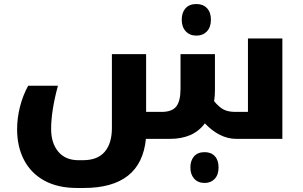

<svg xmlns="http://www.w3.org/2000/svg" viewBox="-20 -690 1508 954"><path d="M1154 0Q1112 0 1072.5 -20Q1033 -40 998 -77Q968 -37 924.5 -18.5Q881 0 824 0H705Q681 244 396 244H363Q267 244 200.5 207.5Q134 171 99.5 105Q65 39 65 -48Q65 -104 79.5 -160.5Q94 -217 120 -264H268Q252 -207 243 -151Q234 -95 234 -49Q234 21 269.5 63.5Q305 106 370 106H392Q465 106 500.5 64Q536 22 536 -53V-421H706V-134H783Q834 -134 855.5 -160.5Q877 -187 877 -250V-421H1048V-242Q1048 -214 1044 -187Q1069 -157 1091.5 -145.5Q1114 -134 1150 -134H1212V-499H1383V0ZM997 219Q964 219 945 198Q926 177 926 142Q926 108 944 87Q962 66 997 66Q1029 66 1047.5 86Q1066 106 1066 142Q1066 178 1047 198.5Q1028 219 997 219ZM956 -513Q923 -513 903 -534.5Q883 -556 883 -592Q883 -628 902 -649Q921 -670 956 -670Q989 -670 1008.5 -649.5Q1028 -629 1028 -592Q1028 -555 1008 -534Q988 -513 956 -513Z"/></svg>

Font: Noto Kufi Arabic ExtraBold
Style: Regular
Weight: 800
Designer: Monotype Design Team, David Williams, Khaled Hosny
Foundry: Google LLC
Version: Version 2.109; ttfautohint (v1.8.4.7-5d5b)